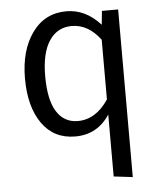

<svg xmlns="http://www.w3.org/2000/svg" viewBox="-53 -589 708 849"><g transform="rotate(-5 300.5 -165.0)"><path d="M430 -531H502V213L418 203V-72Q363 12 265 12Q170 12 117.5 -62.5Q65 -137 65 -263Q65 -387 121 -465Q177 -543 273 -543Q358 -543 424 -470ZM282 -55Q362 -55 418 -139V-404Q364 -476 291 -476Q227 -476 191 -422Q155 -368 155 -265Q155 -160 188 -107.5Q221 -55 282 -55Z"/></g></svg>

Font: Sedus Text
Style: Regular
Weight: 400
Designer: TypeMates
Foundry: TypeMates, Runge Thomsen GbR
Version: Version 4.202;PS 004.202;hotconv 1.0.88;makeotf.lib2.5.64775